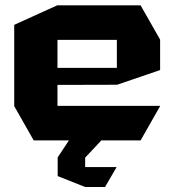

<svg xmlns="http://www.w3.org/2000/svg" viewBox="-20 -539 672 737"><path d="M109.4 0 34.6 -131.7V-132.7H594.6V-131.7L519.7 0ZM34.6 -132.7V-443.7L199.6 -518.5H200.6V-132.7ZM200.6 -213.1V-278.5H428.6V-213.7ZM200.6 -385.9V-518.5H519.7L594.6 -386.9V-385.9ZM428.6 -213.7V-385.9H594.6V-270.1L429.6 -213.7ZM201.4 66.1V65.1L244.6 0H368V1L306.9 66.1ZM305.9 178.4 201.4 136.9V66.1H306.9V178.4ZM306.9 178.8V102.4H427.1V103.4L383.2 178.8Z"/></svg>

Font: Foldit Thin
Style: Regular
Weight: 100
Designer: Sophia Tai
Foundry: Sophia Tai
Version: Version 1.003